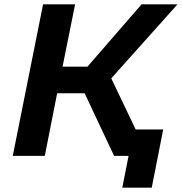

<svg xmlns="http://www.w3.org/2000/svg" viewBox="-20 -720 840 887"><path d="M179 -700H327L269 -412H384L634 -700H800L494 -358L665 0H507L371 -289H244L187 0H39ZM545 147 574 0H507L530 -122H734L681 147Z"/></svg>

Font: Argentum Sans Medium
Style: Italic
Weight: 500
Italic angle: -11°
Designer: Julieta Ulanovsky (font), Cristiano Sobral (main changes and remaster)
Foundry: Julieta Ulanovsky (font), Cristiano Sobral (main changes and remaster)
Version: Version 2.007;June 15, 2022;FontCreator 14.0.0.2814 64-bit; 